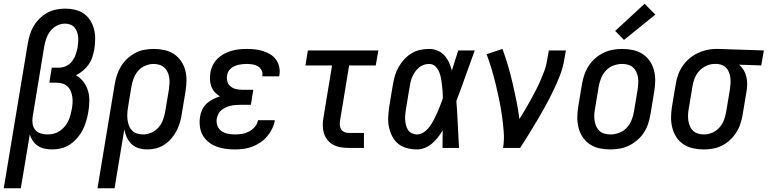

<svg xmlns="http://www.w3.org/2000/svg" viewBox="-50 -789 4094 1024"><path d="M-30 215 98 -556Q102 -579 109 -603Q116 -627 129 -649Q142 -671 160.5 -689.5Q179 -708 201.5 -720.5Q224 -733 248.5 -738Q273 -743 297 -743Q297 -743 297 -743Q297 -743 297 -743Q324 -743 350 -737Q376 -731 397 -716.5Q418 -702 431.5 -680Q445 -658 451.5 -633Q458 -608 457.5 -581Q457 -554 453 -526Q449 -505 442.5 -484.5Q436 -464 423 -445.5Q410 -427 392.5 -412Q375 -397 355 -388Q378 -375 394.5 -353.5Q411 -332 419 -305.5Q427 -279 426.5 -250Q426 -221 421 -192Q417 -168 410 -144Q403 -120 391.5 -97Q380 -74 362.5 -53.5Q345 -33 323 -18.5Q301 -4 276.5 2Q252 8 227 8Q207 8 187 3.5Q167 -1 151.5 -11.5Q136 -22 125 -38Q114 -54 109 -72L61 215ZM203 -72Q220 -72 236.5 -76Q253 -80 268 -90Q283 -100 294.5 -113.5Q306 -127 313.5 -142.5Q321 -158 325.5 -174.5Q330 -191 333 -207Q336 -224 337 -240.5Q338 -257 335.5 -273Q333 -289 327 -303.5Q321 -318 309.5 -328.5Q298 -339 283 -343.5Q268 -348 251 -348H213L226 -428H265Q284 -428 303 -437Q322 -446 334.5 -462.5Q347 -479 353.5 -498Q360 -517 364 -536Q366 -551 367 -565.5Q368 -580 366.5 -594Q365 -608 360 -621Q355 -634 346 -644Q337 -654 323.5 -658.5Q310 -663 296 -663Q275 -663 254 -652.5Q233 -642 219 -624Q205 -606 197.5 -585Q190 -564 186 -542L124 -165Q121 -146 124 -128Q127 -110 138 -96.5Q149 -83 166.5 -77.5Q184 -72 203 -72Z M470 215 562 -341Q566 -365 574 -389Q582 -413 595.5 -435.5Q609 -458 629 -476.5Q649 -495 672 -507Q695 -519 720 -523.5Q745 -528 770 -528Q799 -528 827 -522Q855 -516 877.5 -501Q900 -486 915.5 -463.5Q931 -441 938 -414Q945 -387 944.5 -358Q944 -329 939 -299L919 -179Q916 -157 909 -134Q902 -111 891 -90Q880 -69 863.5 -50Q847 -31 826.5 -17.5Q806 -4 783 2Q760 8 737 8Q713 8 690.5 1.5Q668 -5 652 -20.5Q636 -36 626.5 -56Q617 -76 613 -99L561 215ZM713 -72Q735 -72 757 -81.5Q779 -91 795 -109Q811 -127 819 -149Q827 -171 831 -193L851 -313Q853 -329 854 -345Q855 -361 852.5 -376Q850 -391 843.5 -405Q837 -419 826 -429Q815 -439 800 -443.5Q785 -448 769 -448Q769 -448 769 -448Q769 -448 769 -448Q747 -448 724.5 -438.5Q702 -429 686.5 -411Q671 -393 663 -371.5Q655 -350 651 -328L633 -218Q630 -201 629 -184Q628 -167 630 -151Q632 -135 637.5 -120Q643 -105 654 -93.5Q665 -82 680.5 -77Q696 -72 713 -72Z M1203 8Q1177 8 1151.5 4.5Q1126 1 1103 -8Q1080 -17 1061 -32.5Q1042 -48 1030.5 -69Q1019 -90 1016 -115.5Q1013 -141 1017 -167Q1020 -186 1028.5 -204.5Q1037 -223 1052.5 -237Q1068 -251 1086 -260Q1104 -269 1123 -275Q1108 -284 1096 -297Q1084 -310 1077.5 -327Q1071 -344 1070 -362.5Q1069 -381 1072 -401Q1075 -421 1084.5 -440.5Q1094 -460 1109.5 -475.5Q1125 -491 1144.5 -501.5Q1164 -512 1184.5 -518Q1205 -524 1225.5 -526Q1246 -528 1266 -528Q1289 -528 1311 -525.5Q1333 -523 1353.5 -516.5Q1374 -510 1392 -499Q1410 -488 1422 -471Q1434 -454 1439 -432.5Q1444 -411 1440 -388Q1440 -387 1439.5 -385Q1439 -383 1439 -382H1349Q1349 -382 1349 -383Q1349 -384 1349 -385Q1352 -401 1345 -414.5Q1338 -428 1325.5 -435.5Q1313 -443 1297.5 -445.5Q1282 -448 1266 -448Q1255 -448 1244.5 -447Q1234 -446 1223 -443.5Q1212 -441 1201.5 -436.5Q1191 -432 1182 -424.5Q1173 -417 1167.5 -407Q1162 -397 1161 -386Q1158 -369 1163 -353Q1168 -337 1181 -327Q1194 -317 1211 -313.5Q1228 -310 1245 -310H1301L1288 -230H1232Q1219 -230 1206 -229Q1193 -228 1180.5 -225Q1168 -222 1155.5 -216.5Q1143 -211 1132 -202.5Q1121 -194 1115 -181.5Q1109 -169 1106 -156Q1103 -137 1109.5 -119Q1116 -101 1130.5 -90.5Q1145 -80 1164 -76Q1183 -72 1203 -72Q1222 -72 1241 -75Q1260 -78 1278 -87.5Q1296 -97 1309.5 -113Q1323 -129 1326 -148H1416Q1412 -125 1401.5 -103Q1391 -81 1375 -62Q1359 -43 1338 -29Q1317 -15 1294.5 -6.5Q1272 2 1249 5Q1226 8 1203 8Z M1810 0Q1788 0 1767 -3.5Q1746 -7 1728 -16.5Q1710 -26 1697 -42Q1684 -58 1678 -77Q1672 -96 1671.5 -118Q1671 -140 1675 -161L1721 -440H1579L1592 -520H1968L1954 -440H1812L1764 -148Q1762 -135 1762.5 -122.5Q1763 -110 1769 -100Q1775 -90 1786 -85Q1797 -80 1810 -80H1891V0Z M2175 8Q2147 8 2120.5 1Q2094 -6 2074 -22Q2054 -38 2042 -61.5Q2030 -85 2024.5 -111Q2019 -137 2020.5 -165Q2022 -193 2026 -221L2046 -341Q2050 -364 2057 -387.5Q2064 -411 2076.5 -432.5Q2089 -454 2106.5 -473Q2124 -492 2145.5 -505Q2167 -518 2191 -523Q2215 -528 2239 -528Q2263 -528 2284 -519Q2305 -510 2320 -493.5Q2335 -477 2344.5 -456Q2354 -435 2360 -413Q2369 -440 2377 -466.5Q2385 -493 2394 -520H2482Q2457 -453 2433.5 -385.5Q2410 -318 2384 -251Q2389 -188 2391.5 -125.5Q2394 -63 2398 0H2310Q2310 -23 2310.5 -46.5Q2311 -70 2311 -94Q2300 -75 2286 -57Q2272 -39 2254.5 -24Q2237 -9 2216 -0.5Q2195 8 2175 8ZM2175 -72Q2194 -72 2212 -85Q2230 -98 2242.5 -115.5Q2255 -133 2264.5 -151.5Q2274 -170 2282.5 -189Q2291 -208 2298 -227Q2305 -246 2312 -265Q2312 -284 2310.5 -302Q2309 -320 2307 -338Q2305 -356 2301.5 -374Q2298 -392 2291 -408Q2284 -424 2271 -436Q2258 -448 2239 -448Q2225 -448 2211 -443.5Q2197 -439 2185.5 -429.5Q2174 -420 2165 -407.5Q2156 -395 2150 -382Q2144 -369 2140.5 -355Q2137 -341 2135 -327L2115 -207Q2113 -193 2111.5 -178Q2110 -163 2111 -148.5Q2112 -134 2115.5 -120.5Q2119 -107 2126.5 -95.5Q2134 -84 2147 -78Q2160 -72 2175 -72Z M2633 0Q2640 -44 2636.5 -87.5Q2633 -131 2627 -173Q2621 -215 2612.5 -256.5Q2604 -298 2594 -339Q2584 -380 2572 -420.5Q2560 -461 2545 -500L2630 -528Q2646 -484 2659.5 -438Q2673 -392 2684 -345Q2695 -298 2704.5 -250.5Q2714 -203 2720 -154Q2736 -179 2751 -204.5Q2766 -230 2780 -255.5Q2794 -281 2807.5 -307Q2821 -333 2832.5 -359.5Q2844 -386 2854 -413Q2864 -440 2868 -468L2877 -520H2968L2959 -468Q2952 -427 2936 -386Q2920 -345 2901 -305.5Q2882 -266 2861 -227.5Q2840 -189 2817.5 -151Q2795 -113 2771.5 -75Q2748 -37 2724 0Z M3205 8Q3175 8 3147 2Q3119 -4 3096.5 -19Q3074 -34 3058.5 -56.5Q3043 -79 3036 -106Q3029 -133 3029 -162Q3029 -191 3034 -221L3054 -341Q3058 -365 3066.5 -390Q3075 -415 3089.5 -437.5Q3104 -460 3124.5 -478Q3145 -496 3169 -507.5Q3193 -519 3218.5 -523.5Q3244 -528 3269 -528Q3298 -528 3326 -522Q3354 -516 3377 -501Q3400 -486 3415.5 -463.5Q3431 -441 3438 -414Q3445 -387 3444.5 -358Q3444 -329 3439 -299L3419 -179Q3415 -155 3407 -130Q3399 -105 3384.5 -82.5Q3370 -60 3349 -42Q3328 -24 3304.5 -12.5Q3281 -1 3255.5 3.5Q3230 8 3205 8ZM3206 -72Q3228 -72 3251.5 -80.5Q3275 -89 3292 -107Q3309 -125 3318 -147.5Q3327 -170 3331 -193L3351 -313Q3353 -329 3354 -345Q3355 -361 3352.5 -376.5Q3350 -392 3343.5 -406Q3337 -420 3325.5 -430Q3314 -440 3299 -444Q3284 -448 3268 -448Q3245 -448 3222 -439.5Q3199 -431 3182 -413Q3165 -395 3156 -372.5Q3147 -350 3143 -327L3123 -207Q3120 -191 3119.5 -175Q3119 -159 3121.5 -143.5Q3124 -128 3130.5 -114Q3137 -100 3148 -90Q3159 -80 3174.5 -76Q3190 -72 3206 -72ZM3278 -576 3231 -624 3388 -769 3445 -711Z M3704 8Q3675 8 3647 2Q3619 -4 3596 -19Q3573 -34 3558 -56.5Q3543 -79 3536 -106Q3529 -133 3529 -162Q3529 -191 3534 -221L3554 -341Q3558 -365 3566.5 -389.5Q3575 -414 3589.5 -435.5Q3604 -457 3624.5 -475Q3645 -493 3668.5 -504.5Q3692 -516 3717 -522Q3742 -528 3766 -528Q3770 -528 3773.5 -528Q3777 -528 3781 -528L4024 -520L4010 -440L3892 -444Q3906 -432 3916 -415.5Q3926 -399 3930.5 -380Q3935 -361 3935 -340.5Q3935 -320 3931 -299L3911 -179Q3907 -155 3899.5 -131Q3892 -107 3878 -84.5Q3864 -62 3844.5 -43.5Q3825 -25 3801.5 -13Q3778 -1 3753 3.5Q3728 8 3704 8ZM3705 -72Q3727 -72 3749 -81.5Q3771 -91 3787 -109Q3803 -127 3811 -148.5Q3819 -170 3823 -193L3843 -313Q3845 -328 3846 -343Q3847 -358 3845.5 -372.5Q3844 -387 3839 -400.5Q3834 -414 3825.5 -424.5Q3817 -435 3803.5 -441Q3790 -447 3775 -448H3768Q3766 -448 3764 -448Q3762 -448 3761 -448Q3739 -448 3717 -438Q3695 -428 3679 -410.5Q3663 -393 3654.5 -371Q3646 -349 3643 -327L3623 -207Q3620 -191 3619.5 -175Q3619 -159 3621.5 -144Q3624 -129 3630 -115Q3636 -101 3647 -91Q3658 -81 3673 -76.5Q3688 -72 3704 -72Q3705 -72 3705 -72Q3705 -72 3705 -72Z"/></svg>

Font: Iosevka SS04 Medium Oblique
Style: Regular
Weight: 500
Italic angle: -9°
Monospace: yes
Designer: Belleve Invis
Foundry: Belleve Invis
Version: Version 19.0.0; ttfautohint (v1.8.4)